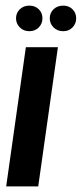

<svg xmlns="http://www.w3.org/2000/svg" viewBox="-20 -663 291 683"><path d="M2 0 72 -495H186L116 0ZM84 -552Q64 -552 50.5 -565.5Q37 -579 37 -598Q37 -617 50.5 -630Q64 -643 84 -643Q105 -643 118 -630Q131 -617 131 -598Q131 -579 118 -565.5Q105 -552 84 -552ZM205 -552Q184 -552 170.5 -565.5Q157 -579 157 -598Q157 -617 170.5 -630Q184 -643 205 -643Q225 -643 238 -630Q251 -617 251 -598Q251 -579 238 -565.5Q225 -552 205 -552Z"/></svg>

Font: Alumni Sans Thin
Style: Bold Italic
Weight: 700
Italic angle: -8°
Version: Version 1.016